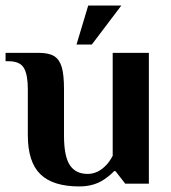

<svg xmlns="http://www.w3.org/2000/svg" viewBox="-30 -660 615 690"><path d="M70 -174V-340Q70 -391 56 -415.5Q42 -440 0 -440H-10V-470H110Q146 -470 165 -458Q184 -446 192 -418.5Q200 -391 200 -340V-173Q200 -98 221 -66.5Q242 -35 285 -35Q322 -35 352 -67Q363 -78 375 -100V-470H505V0H420L385 -45H380Q366 -30 347 -17Q309 10 255 10Q160 10 115 -34Q70 -78 70 -174ZM245 -500 287 -640H406L300 -500Z"/></svg>

Font: Philosopher
Style: Bold
Weight: 700
Designer: Jovanny Lemonad
Foundry: Jovanny Lemonad
Version: Version 2.000